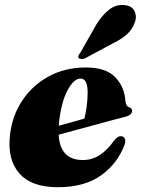

<svg xmlns="http://www.w3.org/2000/svg" viewBox="-20 -749 573 781"><path d="M487 -161Q459 -85 391.8 -36.2Q324.5 12.5 215 12.5Q108 12.5 58.8 -43.5Q9.5 -99.5 20.5 -199Q29 -277 70 -339.2Q111 -401.5 177.8 -438Q244.5 -474.5 329 -474.5Q411.5 -474.5 449.2 -434.5Q487 -394.5 490 -338Q491 -329 494.5 -322Q498 -315 506 -312.5Q517.5 -308.5 517.5 -298.5Q517.5 -291.5 511.8 -285Q506 -278.5 490 -274Q473.5 -270 442.8 -261.8Q412 -253.5 373.2 -243Q334.5 -232.5 294 -221.5Q253.5 -210.5 218.5 -201Q224.5 -98 317 -98Q355 -98 386 -118.5Q417 -139 443 -176Q452.5 -187.5 459 -191.5Q465.5 -195.5 473 -195Q482 -194.5 487 -186.2Q492 -178 487 -161ZM220 -250.5Q219.5 -244 219 -237.5Q246 -245 273.5 -252.5Q301 -260 323 -266.5Q328.5 -286.5 332.2 -312.8Q336 -339 336.5 -371Q337 -429.5 307.5 -429.5Q280.5 -429.5 255 -382.2Q229.5 -335 220 -250.5ZM372 -649.5Q396.5 -688.5 424 -709.8Q451.5 -731 484 -728.5Q516.5 -726 527 -704.2Q537.5 -682.5 529 -659.5Q519 -629.5 495.8 -609Q472.5 -588.5 438 -572L324.5 -511Q317 -508.5 310.2 -508.8Q303.5 -509 300.5 -513Q296.5 -518 299.2 -523.5Q302 -529 307 -535Z"/></svg>

Font: Fraunces 72pt S000 Black
Style: Italic
Weight: 900
Italic angle: -16°
Version: Version 1.000; ttfautohint (v1.8.3)